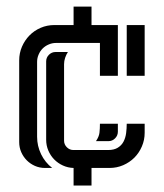

<svg xmlns="http://www.w3.org/2000/svg" viewBox="-20 -517 504 591"><path d="M152.3 -384.8Q140.6 -384.8 129.9 -380.1Q119.1 -375.5 111.3 -367.7Q103.5 -359.9 98.9 -349.1Q94.2 -338.4 94.2 -326.7V-95.7Q94.2 -67.9 106.4 -42.5Q118.7 -17.1 140.6 0H118.7Q102.1 0 87.6 -6.3Q73.2 -12.7 62.5 -23.4Q51.8 -34.2 45.4 -48.6Q39.1 -63 39.1 -79.6V-331.1Q39.1 -353.5 47.6 -373.3Q56.2 -393.1 70.8 -408Q85.4 -422.9 105.2 -431.4Q125 -439.9 147.5 -439.9H206.5V-496.6H261.7V-439.9H342.8V-283.7H287.6V-384.8ZM177.2 -84Q177.2 -72.3 185.8 -63.7Q194.3 -55.2 206.1 -55.2H312.5Q331.1 -55.2 342.5 -62.3Q354 -69.3 360.1 -80.8Q366.2 -92.3 368.2 -106.9Q370.1 -121.6 370.1 -136.2H425.3V-108.4Q425.3 -85.9 416.7 -66.2Q408.2 -46.4 393.6 -31.7Q378.9 -17.1 359.1 -8.5Q339.4 0 316.9 0H261.7V54.2H206.5V0Q189 -0.5 173.6 -7.6Q158.2 -14.6 146.7 -26.4Q135.3 -38.1 128.7 -53.7Q122.1 -69.3 122.1 -86.9V-328.1Q122.1 -339.8 130.6 -348.4Q139.2 -356.9 150.9 -356.9H189Q183.6 -348.6 180.4 -338.9Q177.2 -329.1 177.2 -319.3ZM425.3 -283.7H370.1V-439.9H425.3ZM275.4 -82.5Q284.7 -96.2 286.1 -108.2Q287.6 -120.1 287.6 -136.2H342.8V-111.8Q342.8 -99.6 334.2 -91.1Q325.7 -82.5 313.5 -82.5Z"/></svg>

Font: Isar CAT
Style: Regular
Weight: 400
Designer: Digitized by Peter Wiegel
Foundry: CAT-Fonts, Peter Wiegel
Version: Version 1.000; ttfautohint (v1.3)